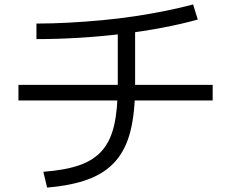

<svg xmlns="http://www.w3.org/2000/svg" viewBox="-20 -795 1040 864"><path d="M175 -22Q272 -29 337 -51.5Q402 -74 440 -118Q478 -162 494 -233Q510 -304 510 -409V-685H588V-409Q588 -290 567.5 -207Q547 -124 500.5 -70.5Q454 -17 378 11.5Q302 40 192 49ZM63 -343V-413H937V-343ZM144 -689Q214 -689 288.5 -693Q363 -697 438.5 -704Q514 -711 587 -722Q660 -733 726.5 -746.5Q793 -760 849 -775L870 -707Q798 -687 711.5 -670.5Q625 -654 530 -642.5Q435 -631 337 -625Q239 -619 144 -619Z"/></svg>

Font: M PLUS 1 Thin
Style: Regular
Weight: 400
Version: Version 1.001